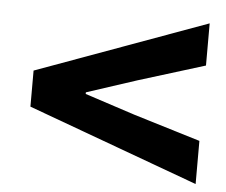

<svg xmlns="http://www.w3.org/2000/svg" viewBox="-42 -660 698 594"><g transform="rotate(5 307.0 -363.5)"><path d="M56 -308V-420L586 -613V-482L379 -418L223 -367V-362L379 -311L586 -248V-114Z"/></g></svg>

Font: Nebula Sans Bold
Style: Regular
Weight: 700
Italic angle: -9°
Designer: Paul D. Hunt for Adobe (as Source Sans)
Foundry: Nebula Entertainment & Broadcasting LLC
Version: Version 1.010